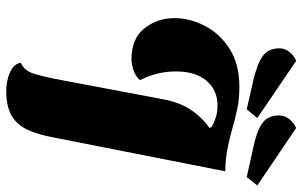

<svg xmlns="http://www.w3.org/2000/svg" viewBox="-192 -728 943 598"><g transform="rotate(90 279.0 -429.5)"><path d="M264 22Q231 22 205 10Q179 -2 176 -23Q199 -34 207.5 -57Q216 -80 226 -129L290 -468Q299 -517 322 -552Q345 -587 379 -611L376 -618Q361 -626 345 -631Q329 -636 309 -636Q261 -636 232 -601.5Q203 -567 203 -507Q203 -478 209 -452Q215 -426 230 -394Q217 -380 198.5 -374Q180 -368 165 -368Q101 -368 69 -408Q37 -448 37 -502Q37 -550 61 -596.5Q85 -643 132.5 -673.5Q180 -704 251 -704Q289 -704 319.5 -697.5Q350 -691 379.5 -682.5Q409 -674 441 -667.5Q473 -661 514 -660L409 -127Q400 -77 384.5 -44Q369 -11 340.5 5.5Q312 22 264 22ZM532 -727 446 -746Q391 -757 365.5 -774.5Q340 -792 340 -828Q340 -845 351 -859Q362 -873 379 -881L558 -760ZM321 -727 237 -746Q183 -758 157 -775.5Q131 -793 131 -829Q131 -845 141.5 -859Q152 -873 170 -881L348 -760Z"/></g></svg>

Font: Sansita Swashed
Style: Bold
Weight: 700
Designer: Pablo Cosgaya
Foundry: Omnibus-Type
Version: Version 1.003; ttfautohint (v1.8.3)